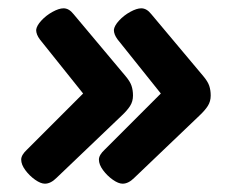

<svg xmlns="http://www.w3.org/2000/svg" viewBox="-20 -488 557 462"><path d="M320 -468Q333 -468 344 -454L469 -305Q480 -292 483.5 -281.5Q487 -271 487 -258Q487 -244 480 -233Q473 -222 459 -209L303 -60Q289 -46 275 -46Q265 -46 251.5 -55.5Q238 -65 228 -78.5Q218 -92 218 -104Q218 -115 232 -128L367 -263L263 -393Q254 -405 254 -416Q255 -426 266.5 -438.5Q278 -451 293.5 -459.5Q309 -468 320 -468ZM133 -468Q146 -468 157 -454L282 -305Q293 -292 296.5 -281.5Q300 -271 300 -258Q300 -244 293 -233Q286 -222 272 -209L116 -60Q102 -46 88 -46Q78 -46 64.5 -55.5Q51 -65 41 -78.5Q31 -92 31 -104Q31 -115 45 -128L180 -263L76 -393Q67 -405 67 -416Q68 -426 79.5 -438.5Q91 -451 106.5 -459.5Q122 -468 133 -468Z"/></svg>

Font: Asap Semi Expanded Semi Expanded ExtraBold
Style: Italic
Weight: 800
Width: 6
Italic angle: -6°
Designer: Pablo Cosgaya
Foundry: Omnibus-Type
Version: Version 3.001; ttfautohint (v1.8.4.7-5d5b)